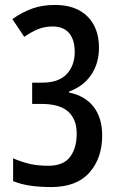

<svg xmlns="http://www.w3.org/2000/svg" viewBox="-20 -811 481 776"><path d="M187 -55Q141 -55 103 -60.5Q65 -66 33 -79V-171Q68 -156 101 -148.5Q134 -141 175 -141Q236 -141 263 -176.5Q290 -212 290 -271Q290 -329 255.5 -360Q221 -391 147 -391H110V-477H151Q217 -477 249.5 -511.5Q282 -546 282 -601Q282 -650 259.5 -677Q237 -704 192 -704Q158 -704 130 -691.5Q102 -679 78 -662L30 -734Q72 -763 112 -777Q152 -791 202 -791Q287 -791 333.5 -744.5Q380 -698 380 -618Q380 -555 348.5 -508.5Q317 -462 259 -441V-437Q324 -424 358.5 -379Q393 -334 393 -264Q393 -171 341 -113Q289 -55 187 -55Z"/></svg>

Font: Noto Sans Malayalam UI ExtraCondensed Medium
Style: Regular
Weight: 500
Width: 2
Designer: Jelle Bosma - Monotype Design Team
Foundry: Monotype Imaging Inc.
Version: Version 2.104; ttfautohint (v1.8.4.7-5d5b)